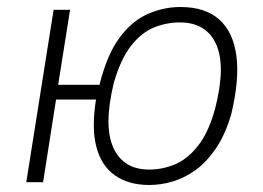

<svg xmlns="http://www.w3.org/2000/svg" viewBox="-20 -520 751 548"><path d="M406 8Q347 8 308 -19.5Q269 -47 255 -101Q241 -155 254 -236H140L103 0H55L133 -492H180L146 -278H264Q285 -363 320.5 -411.5Q356 -460 401.5 -480Q447 -500 495 -500Q565 -500 605 -465Q645 -430 654.5 -362Q664 -294 640 -194Q623 -136 597 -97.5Q571 -59 540 -36Q509 -13 474.5 -2.5Q440 8 406 8ZM406 -36Q443 -36 478.5 -50.5Q514 -65 544.5 -103Q575 -141 594 -210Q625 -331 597 -393.5Q569 -456 493 -456Q456 -456 420.5 -442Q385 -428 355 -390.5Q325 -353 305 -284Q275 -161 303.5 -98.5Q332 -36 406 -36Z"/></svg>

Font: Nunito Sans 7pt Condensed ExtraLight
Style: Italic
Weight: 250
Width: 3
Italic angle: -9°
Designer: Vernon Adams
Foundry: Vernon Adams
Version: Version 3.101;gftools[0.9.27]